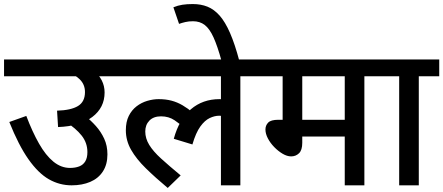

<svg xmlns="http://www.w3.org/2000/svg" viewBox="-20 -916 2191 949"><path d="M0 -622H574V-539H0ZM315 -617Q352 -614 385 -601Q418 -588 443.5 -567Q469 -546 483 -518.5Q497 -491 497 -459Q497 -384 436.5 -338Q376 -292 267 -288L262 -369Q331 -371 365.5 -392Q400 -413 400 -461Q400 -498 375 -523Q350 -548 315 -557ZM402 -342Q429 -321 454 -293Q479 -265 495 -230.5Q511 -196 511 -153Q511 -103 488.5 -68.5Q466 -34 426 -17Q386 0 334 0Q274 0 221.5 -30Q169 -60 120.5 -129Q72 -198 26 -313L110 -343Q140 -264 173 -206Q206 -148 244 -117Q282 -86 326 -86Q352 -86 371.5 -93.5Q391 -101 401.5 -118.5Q412 -136 412 -164Q412 -210 383.5 -246Q355 -282 303 -315Z M559 -539V-622H1269V-539H1168V0H1072V-365L1119 -330Q1103 -339 1089 -341.5Q1075 -344 1063 -344Q1041 -344 1016.5 -332.5Q992 -321 970 -290.5Q948 -260 931 -202L839 -230Q865 -326 923.5 -376Q982 -426 1065 -426Q1083 -426 1100 -423Q1117 -420 1129 -416L1132 -393L1072 -413V-539ZM902 -275Q872 -302 843 -321.5Q814 -341 776 -341Q739 -341 718.5 -320Q698 -299 698 -266Q698 -232 717.5 -200Q737 -168 776 -132.5Q815 -97 873 -49L809 13Q748 -38 701 -84Q654 -130 628 -175.5Q602 -221 602 -272Q602 -314 616.5 -343Q631 -372 655 -390.5Q679 -409 708 -417.5Q737 -426 764 -426Q799 -426 827.5 -418.5Q856 -411 882.5 -395.5Q909 -380 935 -358Z M1075 -615Q1055 -688 1035.5 -731Q1016 -774 992 -792.5Q968 -811 934 -811Q913 -811 896 -807Q879 -803 865 -798L837 -880Q859 -889 881.5 -892.5Q904 -896 933 -896Q973 -896 1005.5 -883Q1038 -870 1065.5 -839Q1093 -808 1117 -753Q1141 -698 1163 -615Z M1781 -539V0H1684V-241H1474V-210Q1474 -174 1458 -158.5Q1442 -143 1419 -143Q1399 -143 1377 -156Q1355 -169 1335.5 -189Q1316 -209 1304 -232Q1292 -255 1292 -276Q1292 -296 1305.5 -310Q1319 -324 1356 -324H1377V-539H1255V-622H1881V-539ZM1684 -539H1474V-324H1684Z M2050 -539V0H1953V-539H1867V-622H2151V-539Z"/></svg>

Font: Noto Sans Devanagari Medium
Style: Regular
Weight: 500
Version: Version 2.003